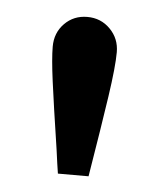

<svg xmlns="http://www.w3.org/2000/svg" viewBox="-34 -799 299 357"><g transform="rotate(5 115.5 -620.5)"><path d="M80.1 -517.1Q67.4 -600.6 61.8 -643.1Q56.2 -685.5 56.2 -707.5Q56.2 -733.4 73.2 -750.7Q90.3 -768.1 115.7 -768.1Q141.1 -768.1 158.4 -750.5Q175.8 -732.9 175.8 -707.5Q175.8 -680.7 167.5 -624.3Q159.2 -567.9 143.6 -473.1H86.4Q84 -487.8 80.1 -517.1Z"/></g></svg>

Font: Reddit Sans SemiBold
Style: Regular
Weight: 600
Designer: Stephen Hutchings
Foundry: Reddit
Version: Version 1.013